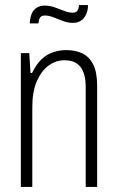

<svg xmlns="http://www.w3.org/2000/svg" viewBox="-20 -735 459 755"><path d="M62 0V-526H95L100 -448H106Q123 -483 144 -502.5Q165 -522 190 -530Q215 -538 241 -538Q277 -538 304 -525Q331 -512 346.5 -481.5Q362 -451 362 -397V0H317V-392Q317 -419 312 -438.5Q307 -458 296.5 -471.5Q286 -485 270.5 -491.5Q255 -498 232 -498Q200 -498 171.5 -477.5Q143 -457 125 -416Q107 -375 107 -314V0ZM97 -643Q98 -665 104.5 -680.5Q111 -696 124 -704.5Q137 -713 155 -713Q176 -713 195.5 -706Q215 -699 233 -692Q251 -685 266 -685Q280 -685 285 -694Q290 -703 291 -715H326Q326 -694 318.5 -678Q311 -662 298 -653.5Q285 -645 267 -645Q247 -645 227.5 -652.5Q208 -660 190 -667Q172 -674 157 -674Q142 -674 137 -665Q132 -656 131 -643Z"/></svg>

Font: Archivo Condensed Thin
Style: Regular
Weight: 250
Width: 3
Designer: Hector Gatti
Foundry: Omnibus-Type
Version: Version 2.001